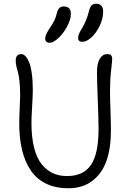

<svg xmlns="http://www.w3.org/2000/svg" viewBox="-20 -988 703 1037"><path d="M424.8 -762.2Q401.9 -762.2 401.9 -783.2Q401.9 -802.2 422.9 -835Q447.3 -875 460.9 -929.2Q465.8 -949.7 474.6 -958.7Q483.4 -967.8 498 -967.8Q537.1 -967.8 537.1 -925.8Q537.1 -887.2 518.3 -848.1Q499.5 -809.1 473.4 -785.6Q447.3 -762.2 424.8 -762.2ZM248 -756.8Q237.3 -756.8 230.7 -762.7Q224.1 -768.6 224.1 -779.8Q224.1 -799.8 250 -837.9Q267.1 -863.8 274.2 -878.7Q281.2 -893.6 287.1 -917Q295.4 -953.1 323.2 -953.1Q362.8 -953.1 362.8 -914.1Q362.8 -882.8 342.5 -845Q322.3 -807.1 294.9 -782Q267.6 -756.8 248 -756.8ZM349.1 28.8Q280.8 28.8 229.5 4.2Q178.2 -20.5 146.5 -67.1Q114.7 -113.8 99.4 -177Q84 -240.2 84 -320.8Q84 -350.1 86.4 -403.1Q88.9 -456.1 88.9 -473.1Q88.9 -517.1 85.2 -550Q81.5 -583 76.9 -598.1Q72.3 -613.3 68.6 -629.4Q64.9 -645.5 64.9 -660.2Q64.9 -695.8 95.2 -695.8Q106.4 -695.8 116.9 -685.3Q127.4 -674.8 136.7 -653.1Q146 -631.3 151.6 -592.3Q157.2 -553.2 157.2 -502Q157.2 -476.6 153.6 -414.6Q149.9 -352.5 149.9 -323.2Q149.9 -245.6 164.6 -189Q179.2 -132.3 206.1 -99.9Q232.9 -67.4 266.4 -52.2Q299.8 -37.1 341.8 -37.1Q431.2 -37.1 471.7 -97.9Q512.2 -158.7 512.2 -289.1Q512.2 -352.1 508.1 -446.8Q503.9 -541.5 503.9 -599.1Q503.9 -645 518.8 -670.4Q533.7 -695.8 560.1 -695.8Q573.2 -695.8 579.6 -689.7Q585.9 -683.6 585.9 -668Q585.9 -658.2 580.1 -607.7Q574.2 -557.1 574.2 -495.1Q574.2 -460.4 576.7 -389.9Q579.1 -319.3 579.1 -282.2Q579.1 -188 555.2 -119.6Q531.2 -51.3 478.8 -11.2Q426.3 28.8 349.1 28.8Z"/></svg>

Font: Shantell Sans Bouncy
Style: Regular
Weight: 300
Designer: Stephen Nixon, Anya Danilova, Shantell Martin
Foundry: Arrow Type
Version: Version 1.006;[9816181b4]